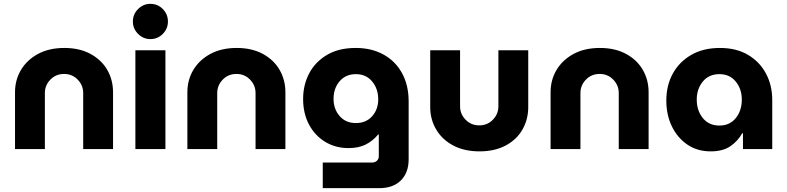

<svg xmlns="http://www.w3.org/2000/svg" viewBox="-20 -774 4087 997"><path d="M58 0V-295Q58 -359 89 -411Q120 -463 177.5 -494Q235 -525 314 -525Q393 -525 450 -494Q507 -463 537 -411Q567 -359 567 -295V0H412V-291Q412 -331 383.5 -360.5Q355 -390 313 -390Q270 -390 241.5 -360.5Q213 -331 213 -291V0Z M683 0V-513H839V0ZM761 -571Q724 -571 697 -598Q670 -625 670 -662Q670 -700 697 -727Q724 -754 761 -754Q799 -754 825.5 -727Q852 -700 852 -662Q852 -625 825.5 -598Q799 -571 761 -571Z M953 0V-295Q953 -359 984 -411Q1015 -463 1072.5 -494Q1130 -525 1209 -525Q1288 -525 1345 -494Q1402 -463 1432 -411Q1462 -359 1462 -295V0H1307V-291Q1307 -331 1278.5 -360.5Q1250 -390 1208 -390Q1165 -390 1136.5 -360.5Q1108 -331 1108 -291V0Z M1656 203V70H1912Q1927 70 1937 61Q1947 52 1947 37V-76H1944Q1915 -41 1878 -23Q1841 -5 1790 -5Q1722 -5 1668.5 -37.5Q1615 -70 1584.5 -127.5Q1554 -185 1554 -260Q1554 -333 1585.5 -393Q1617 -453 1678 -489Q1739 -525 1827 -525Q1910 -525 1972 -490.5Q2034 -456 2068 -393.5Q2102 -331 2102 -247V53Q2102 123 2061.5 163Q2021 203 1950 203ZM1828 -135Q1881 -135 1912.5 -170.5Q1944 -206 1944 -258Q1944 -313 1912.5 -351Q1881 -389 1828 -389Q1775 -389 1743.5 -352Q1712 -315 1712 -261Q1712 -208 1743.5 -171.5Q1775 -135 1828 -135Z M2470 12Q2391 12 2333.5 -18.5Q2276 -49 2245 -101.5Q2214 -154 2214 -218V-513H2369V-222Q2369 -182 2397.5 -152.5Q2426 -123 2469 -123Q2511 -123 2539.5 -152.5Q2568 -182 2568 -222V-513H2723V-218Q2723 -154 2693 -101.5Q2663 -49 2606 -18.5Q2549 12 2470 12Z M2839 0V-295Q2839 -359 2870 -411Q2901 -463 2958.5 -494Q3016 -525 3095 -525Q3174 -525 3231 -494Q3288 -463 3318 -411Q3348 -359 3348 -295V0H3193V-291Q3193 -331 3164.5 -360.5Q3136 -390 3094 -390Q3051 -390 3022.5 -360.5Q2994 -331 2994 -291V0Z M3670 12Q3601 12 3549.5 -23Q3498 -58 3469 -117.5Q3440 -177 3440 -252Q3440 -330 3473.5 -391.5Q3507 -453 3569.5 -489Q3632 -525 3718 -525Q3804 -525 3864.5 -489Q3925 -453 3957.5 -392Q3990 -331 3990 -255V0H3838V-82H3834Q3812 -42 3773 -15Q3734 12 3670 12ZM3716 -122Q3769 -122 3800.5 -160.5Q3832 -199 3832 -257Q3832 -312 3800.5 -350.5Q3769 -389 3716 -389Q3661 -389 3629.5 -350.5Q3598 -312 3598 -257Q3598 -200 3629.5 -161Q3661 -122 3716 -122Z"/></svg>

Font: MuseoModerno
Style: Bold
Weight: 700
Designer: Pablo Cosgaya, Héctor Gatti, Marcela Romero, and the Authors of The MuseoModerno Project.
Foundry: Omnibus-Type Team
Version: Version 1.001